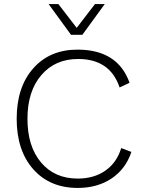

<svg xmlns="http://www.w3.org/2000/svg" viewBox="-20 -914 709 944"><path d="M495 -894 385 -743H329L219 -894H267L357 -777L447 -894ZM626 -167Q598 -83 528.5 -36.5Q459 10 362 10Q225 10 143.5 -82Q62 -174 62 -330Q62 -486 143.5 -578Q225 -670 361 -670Q559 -670 617 -507L568 -484Q521 -624 364 -624Q251 -624 183 -544.5Q115 -465 115 -330Q115 -194 182 -115Q249 -36 362 -36Q442 -36 498 -75Q554 -114 576 -186Z"/></svg>

Font: Elaine Sans Light
Style: Regular
Weight: 300
Designer: Wei Huang
Foundry: Wei Huang
Version: Version 2.001;December 24, 2019;FontCreator 12.0.0.2547 64-b